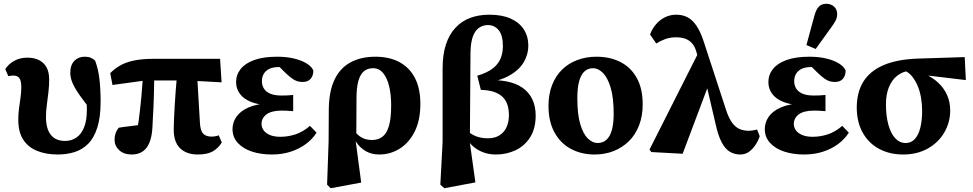

<svg xmlns="http://www.w3.org/2000/svg" viewBox="-20 -805 5163 1019"><path d="M287 15Q225 15 177.5 -4Q130 -23 103.5 -63.5Q77 -104 77 -170Q77 -201 81 -230.5Q85 -260 89 -288Q93 -316 93 -342Q93 -376 83 -390Q73 -404 51 -404Q45 -404 37 -403Q29 -402 24 -401L8 -438Q24 -464 54.5 -481.5Q85 -499 125 -499Q161 -499 187 -486Q213 -473 227 -447.5Q241 -422 241 -383Q241 -351 237 -316Q233 -281 228.5 -247.5Q224 -214 224 -185Q224 -121 250 -89Q276 -57 325 -57Q359 -57 385 -74.5Q411 -92 426 -128.5Q441 -165 441 -221Q441 -250 439 -273.5Q437 -297 434 -322L465 -318L466 -215Q434 -257 408 -292.5Q382 -328 367.5 -359Q353 -390 353 -418Q353 -460 374.5 -482Q396 -504 429 -504Q448 -504 460.5 -499Q473 -494 485 -483Q502 -437 508 -383.5Q514 -330 514 -266Q514 -183 496.5 -128Q479 -73 448 -42Q417 -11 376 2Q335 15 287 15Z M679 15Q637 15 612.5 -8Q588 -31 588 -63Q588 -82 593.5 -98Q599 -114 610 -127Q631 -131 659 -134Q687 -137 715 -141Q743 -145 765 -147L707 -109Q712 -135 716 -164.5Q720 -194 723.5 -225Q727 -256 730 -289Q733 -322 735.5 -356.5Q738 -391 740 -426H799Q799 -391 798 -358Q797 -325 796.5 -294Q796 -263 794.5 -235Q793 -207 791.5 -180.5Q790 -154 789 -130Q785 -56 757.5 -20.5Q730 15 679 15ZM577 -354 565 -417Q588 -440 617 -457Q646 -474 689.5 -483.5Q733 -493 802 -493H1148L1156 -368L974 -378H752ZM1030 15Q970 15 936 -18Q902 -51 902 -117Q902 -143 903.5 -173Q905 -203 907 -240.5Q909 -278 912.5 -323.5Q916 -369 921 -425H1025L1041 -155Q1043 -112 1058 -96Q1073 -80 1102 -80Q1114 -80 1124 -82Q1134 -84 1141 -87L1157 -49Q1141 -21 1111.5 -3Q1082 15 1030 15Z M1423 15Q1364 15 1317 -0.5Q1270 -16 1242 -46.5Q1214 -77 1214 -120Q1214 -155 1234.5 -185Q1255 -215 1298.5 -234.5Q1342 -254 1412 -257V-246Q1354 -248 1314 -263.5Q1274 -279 1253.5 -306.5Q1233 -334 1233 -369Q1233 -408 1257 -438.5Q1281 -469 1329.5 -486.5Q1378 -504 1451 -504Q1500 -504 1540 -494.5Q1580 -485 1607 -468.5Q1634 -452 1643 -431Q1643 -403 1628.5 -386.5Q1614 -370 1586 -370Q1571 -370 1557.5 -374Q1544 -378 1528.5 -389.5Q1513 -401 1491 -422L1447 -466L1509 -470L1533 -443Q1513 -449 1493.5 -449Q1474 -449 1457 -449Q1431 -449 1411.5 -440.5Q1392 -432 1381 -415Q1370 -398 1370 -374Q1370 -352 1381 -334.5Q1392 -317 1415 -307.5Q1438 -298 1474 -298Q1490 -298 1502.5 -298.5Q1515 -299 1536 -301V-215Q1513 -217 1500.5 -217.5Q1488 -218 1475 -218Q1448 -218 1428 -213Q1408 -208 1395 -198.5Q1382 -189 1375 -176Q1368 -163 1368 -148Q1368 -129 1379 -113.5Q1390 -98 1412.5 -88.5Q1435 -79 1468 -79Q1509 -79 1548.5 -92Q1588 -105 1625 -137L1660 -101Q1638 -66 1602.5 -40Q1567 -14 1521.5 0.5Q1476 15 1423 15Z M1716 175 1724 -54 1725 -225Q1726 -320 1755 -381.5Q1784 -443 1839.5 -473.5Q1895 -504 1972 -504Q2048 -504 2101.5 -474.5Q2155 -445 2183 -389.5Q2211 -334 2211 -254Q2211 -166 2180.5 -106Q2150 -46 2100.5 -15.5Q2051 15 1993 15Q1953 15 1922.5 -2Q1892 -19 1871 -50.5Q1850 -82 1838 -123H1829L1838 -144Q1857 -111 1876 -93Q1895 -75 1914 -68.5Q1933 -62 1955 -62Q1987 -62 2010 -79.5Q2033 -97 2044.5 -137.5Q2056 -178 2056 -246Q2056 -302 2045.5 -346.5Q2035 -391 2013.5 -417Q1992 -443 1960 -443Q1931 -443 1911.5 -427Q1892 -411 1882 -375.5Q1872 -340 1872 -283L1871 -73L1867 -62L1897 164L1735 194Z M2317 175 2329 -51V-440Q2329 -515 2346.5 -568.5Q2364 -622 2397 -657.5Q2430 -693 2475.5 -710Q2521 -727 2577 -727Q2644 -727 2690 -706.5Q2736 -686 2760 -649Q2784 -612 2784 -562Q2784 -517 2760 -475.5Q2736 -434 2684 -404.5Q2632 -375 2549 -363L2550 -378Q2615 -383 2666 -373.5Q2717 -364 2752 -340Q2787 -316 2805 -278.5Q2823 -241 2823 -192Q2823 -123 2794 -77Q2765 -31 2717 -8Q2669 15 2612 15Q2551 15 2504 -18Q2457 -51 2427 -128H2418L2427 -146Q2460 -105 2492.5 -88Q2525 -71 2569 -71Q2607 -71 2632 -87.5Q2657 -104 2669 -131.5Q2681 -159 2681 -193Q2681 -223 2673.5 -247.5Q2666 -272 2648.5 -289.5Q2631 -307 2602.5 -317Q2574 -327 2532 -328L2513 -403Q2566 -419 2595 -441.5Q2624 -464 2636.5 -494Q2649 -524 2649 -560Q2649 -617 2627 -644.5Q2605 -672 2569 -672Q2544 -672 2523 -658Q2502 -644 2490 -612Q2478 -580 2477 -525L2474 -88L2470 -74L2503 163L2338 194Z M3135 15Q3066 15 3010.5 -14.5Q2955 -44 2923 -102Q2891 -160 2891 -243Q2891 -305 2910 -353.5Q2929 -402 2963 -435.5Q2997 -469 3044 -486.5Q3091 -504 3146 -504Q3218 -504 3273.5 -475.5Q3329 -447 3360 -390.5Q3391 -334 3391 -251Q3391 -189 3371.5 -139Q3352 -89 3317 -55Q3282 -21 3236 -3Q3190 15 3135 15ZM3151 -46Q3180 -46 3199 -63.5Q3218 -81 3227.5 -115.5Q3237 -150 3237 -201Q3237 -286 3221 -339.5Q3205 -393 3180 -418Q3155 -443 3128 -443Q3100 -443 3081.5 -425.5Q3063 -408 3053.5 -373Q3044 -338 3044 -284Q3044 -199 3059.5 -146.5Q3075 -94 3100 -70Q3125 -46 3151 -46Z M3437 2 3427 -11 3692 -536 3746 -369 3603 11ZM3909 15Q3879 15 3854.5 1Q3830 -13 3811 -48Q3792 -83 3778 -146L3723 -382H3715L3677 -526Q3669 -557 3653.5 -574.5Q3638 -592 3617 -599.5Q3596 -607 3567 -607Q3535 -607 3509 -597Q3483 -587 3463 -574L3430 -622Q3441 -652 3461.5 -676Q3482 -700 3509.5 -713.5Q3537 -727 3569 -727Q3604 -727 3630.5 -712.5Q3657 -698 3678 -666Q3699 -634 3716 -581L3833 -223Q3848 -177 3866.5 -152.5Q3885 -128 3907 -119.5Q3929 -111 3952 -111Q3964 -111 3976.5 -113Q3989 -115 3998 -118L4012 -82Q4005 -60 3990.5 -37.5Q3976 -15 3956 0Q3936 15 3909 15Z M4248 15Q4189 15 4142 -0.5Q4095 -16 4067 -46.5Q4039 -77 4039 -120Q4039 -155 4059.5 -185Q4080 -215 4123.5 -234.5Q4167 -254 4237 -257V-246Q4179 -248 4139 -263.5Q4099 -279 4078.5 -306.5Q4058 -334 4058 -369Q4058 -408 4082 -438.5Q4106 -469 4154.5 -486.5Q4203 -504 4276 -504Q4325 -504 4365 -494.5Q4405 -485 4432 -468.5Q4459 -452 4468 -431Q4468 -403 4453.5 -386.5Q4439 -370 4411 -370Q4396 -370 4382.5 -374Q4369 -378 4353.5 -389.5Q4338 -401 4316 -422L4272 -466L4334 -470L4358 -443Q4338 -449 4318.5 -449Q4299 -449 4282 -449Q4256 -449 4236.5 -440.5Q4217 -432 4206 -415Q4195 -398 4195 -374Q4195 -352 4206 -334.5Q4217 -317 4240 -307.5Q4263 -298 4299 -298Q4315 -298 4327.5 -298.5Q4340 -299 4361 -301V-215Q4338 -217 4325.5 -217.5Q4313 -218 4300 -218Q4273 -218 4253 -213Q4233 -208 4220 -198.5Q4207 -189 4200 -176Q4193 -163 4193 -148Q4193 -129 4204 -113.5Q4215 -98 4237.5 -88.5Q4260 -79 4293 -79Q4334 -79 4373.5 -92Q4413 -105 4450 -137L4485 -101Q4463 -66 4427.5 -40Q4392 -14 4346.5 0.5Q4301 15 4248 15ZM4260 -566 4301 -717Q4311 -755 4326 -770Q4341 -785 4365 -785Q4389 -785 4406 -770.5Q4423 -756 4423 -731Q4423 -711 4414.5 -695Q4406 -679 4389 -656L4309 -545Z M4773 15Q4703 15 4647.5 -14Q4592 -43 4560 -98.5Q4528 -154 4527 -232Q4527 -315 4562 -371.5Q4597 -428 4668.5 -459Q4740 -490 4851 -494L5100 -502L5106 -380L4855 -410L4808 -430Q4769 -425 4741 -402.5Q4713 -380 4697.5 -342Q4682 -304 4682 -252Q4682 -189 4695 -142.5Q4708 -96 4731.5 -71Q4755 -46 4787 -46Q4816 -46 4835.5 -67.5Q4855 -89 4864.5 -127.5Q4874 -166 4874 -216Q4874 -253 4868 -287.5Q4862 -322 4849.5 -351Q4837 -380 4819 -401.5Q4801 -423 4776 -432L4796 -439Q4847 -432 4889 -412.5Q4931 -393 4961 -364.5Q4991 -336 5007 -299Q5023 -262 5023 -219Q5023 -156 4992 -102.5Q4961 -49 4904.5 -17Q4848 15 4773 15Z"/></svg>

Font: Source Serif 4 18pt
Style: Bold
Weight: 700
Designer: Frank Grießhammer
Foundry: Adobe Systems Incorporated
Version: Version 4.004;hotconv 1.0.116;makeotfexe 2.5.65601